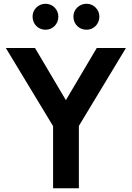

<svg xmlns="http://www.w3.org/2000/svg" viewBox="-20 -1000 700 1020"><path d="M262 0H399V-331L649 -745H494L330 -468L166 -745H11L262 -330ZM153 -912C153 -872 183 -842 222 -842C260 -842 290 -872 290 -912C290 -949 260 -980 222 -980C183 -980 153 -949 153 -912ZM370 -912C370 -872 400 -842 440 -842C477 -842 508 -872 508 -912C508 -949 477 -980 440 -980C400 -980 370 -949 370 -912Z"/></svg>

Font: Mluvka
Style: Bold
Weight: 700
Designer: Modified by Jiří Krblich, Original typeface by Gumpita Rahayu
Foundry: Gumpita Rahayu & Jiří Krblich
Version: Version 2.000;Glyphs 3.1.1 (3134)